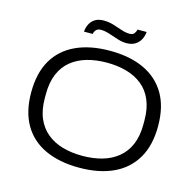

<svg xmlns="http://www.w3.org/2000/svg" viewBox="-122 -987 1153 1127"><g transform="rotate(15 454.5 -424.0)"><path d="M454 12Q334 12 247.5 -28Q161 -68 115 -147Q69 -226 69 -343Q69 -461 115 -539.5Q161 -618 247.5 -658Q334 -698 454 -698Q575 -698 661 -658Q747 -618 793.5 -539.5Q840 -461 840 -343Q840 -226 793.5 -147Q747 -68 661 -28Q575 12 454 12ZM454 -60Q520 -60 574.5 -75.5Q629 -91 669.5 -124Q710 -157 732 -208.5Q754 -260 754 -332V-354Q754 -426 732 -478Q710 -530 669.5 -562.5Q629 -595 574.5 -610.5Q520 -626 454 -626Q389 -626 334.5 -610.5Q280 -595 239.5 -562.5Q199 -530 177 -478Q155 -426 155 -354V-332Q155 -260 177 -208.5Q199 -157 239.5 -124Q280 -91 334.5 -75.5Q389 -60 454 -60ZM276 -767Q278 -792 288.5 -813Q299 -834 319.5 -847Q340 -860 372 -860Q402 -860 430.5 -851.5Q459 -843 486 -833.5Q513 -824 538 -824Q557 -824 565.5 -835.5Q574 -847 577 -860H632Q630 -835 618.5 -813.5Q607 -792 586 -779Q565 -766 533 -766Q507 -766 478 -775.5Q449 -785 421.5 -794Q394 -803 370 -803Q350 -803 340.5 -791.5Q331 -780 329 -767Z"/></g></svg>

Font: Archivo SemiExpanded Light
Style: Regular
Weight: 300
Width: 6
Designer: Hector Gatti
Foundry: Omnibus-Type
Version: Version 2.001